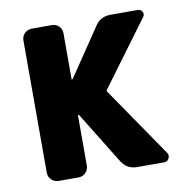

<svg xmlns="http://www.w3.org/2000/svg" viewBox="-65 -583 629 645"><g transform="rotate(-10 250.0 -260.0)"><path d="M297.9 -265.6 460 -29.3Q465.8 -20.5 460.9 -10.3Q456.1 0 445.3 0H352.5Q317.4 0 298.8 -30.3L190.4 -206.1Q189.5 -207 188 -207Q186.5 -207 186.5 -206.1V-35.2Q186.5 -20.5 176.8 -10.3Q167 0 152.3 0H85Q70.3 0 60.1 -9.8Q49.8 -19.5 49.8 -35.2V-485.4Q49.8 -500 60.1 -509.8Q70.3 -519.5 85 -519.5H152.3Q167 -519.5 176.8 -509.8Q186.5 -500 186.5 -485.4V-329.1Q186.5 -326.2 190.4 -329.1L299.8 -491.2Q318.4 -520.5 355.5 -519.5H445.3Q456.1 -519.5 460.9 -510.3Q465.8 -501 459 -492.2L297.9 -274.4Q293.9 -269.5 297.9 -265.6Z"/></g></svg>

Font: Rounded-L Mgen+ 1mn bold
Style: Bold
Weight: 700
Designer: [Source Han Sans]
Ryoko NISHIZUKA  (kana & ideographs); Paul D. Hunt (Latin, Greek & Cyrillic); Wenlong ZHANG  (bopomofo
Version: Version 1.059.20150602